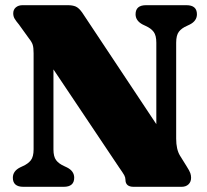

<svg xmlns="http://www.w3.org/2000/svg" viewBox="-20 -720 798 740"><path d="M266 -35Q266 0 225.5 0H70Q29.5 0 29.5 -35Q29.5 -60.5 57 -74.5L67.5 -79.5Q88 -88.5 98.8 -102.2Q109.5 -116 109.5 -144.5V-515Q109.5 -536.5 106 -547.5Q102.5 -558.5 91.5 -572L53 -625.5Q42.5 -638 36.8 -647.2Q31 -656.5 31 -668.5Q31 -683 41 -691.5Q51 -700 67 -700H241Q259.5 -700 271.5 -695Q283.5 -690 296.5 -672L582.5 -241.5V-555.5Q582.5 -583.5 572.2 -597.2Q562 -611 540.5 -620.5L530 -625.5Q502.5 -640 502.5 -665Q502.5 -700 543 -700H698.5Q739 -700 739 -665Q739 -639.5 711.5 -625.5L701 -620.5Q680 -611.5 669.5 -597.8Q659 -584 659 -555.5V-185.5Q659 -144.5 673.5 -120.5L699 -79.5Q710.5 -61.5 713.5 -52.8Q716.5 -44 716.5 -35Q716.5 -19 706.5 -9.5Q696.5 0 680 0H495Q463.5 0 463.5 -27.5Q463.5 -36 458.8 -44.8Q454 -53.5 438.5 -75.5L186 -452.5V-144Q186 -116.5 196.2 -102.8Q206.5 -89 228 -79.5L238.5 -74.5Q266 -60.5 266 -35Z"/></svg>

Font: Fraunces 72pt S050 Black
Style: Regular
Weight: 900
Version: Version 1.000; ttfautohint (v1.8.3)